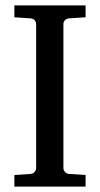

<svg xmlns="http://www.w3.org/2000/svg" viewBox="-20 -691 370 711"><path d="M33.2 0V-43L92.8 -46.9Q103.5 -47.9 108.6 -54.7Q113.8 -61.5 113.8 -68.8V-602.1Q113.8 -609.4 108.6 -615.7Q103.5 -622.1 92.8 -623L33.2 -627V-670.9H296.9V-627L235.8 -623Q225.6 -622.1 220.2 -615.7Q214.8 -609.4 214.8 -602.1V-68.8Q214.8 -61.5 220.2 -54.7Q225.6 -47.9 235.8 -46.9L296.9 -43V0Z"/></svg>

Font: BabelStone Ogham Pictish
Style: Bold Italic
Weight: 700
Italic angle: -30°
Designer: Andrew West
Foundry: BabelStone
Version: Version 1.02 March 14, 2022